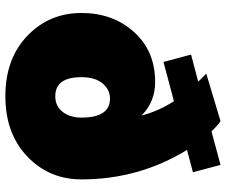

<svg xmlns="http://www.w3.org/2000/svg" viewBox="-80 -698 794 673"><g transform="rotate(90 316.5 -361.0)"><path d="M391.7 -250Q391.7 -350 325 -350Q293.3 -350 271.7 -323.8Q250 -297.5 250 -250Q250 -158.3 316.7 -158.3Q351.7 -158.3 371.7 -184.2Q391.7 -210 391.7 -250ZM196.7 -537.5 170.8 -634.2 265.8 -659.2 237.5 -687.5 404.2 -737.5Q420 -726.7 440 -705.8L557.5 -737.5L583.3 -640.8L505 -620Q608.3 -451.7 608.3 -250Q608.3 -136.7 527.9 -60Q447.5 16.7 316.7 16.7Q185.8 16.7 105.4 -60Q25 -136.7 25 -250Q25 -360 91.7 -434.2Q158.3 -508.3 266.7 -508.3Q336.7 -508.3 384.2 -460.8Q370 -518.3 334.2 -574.2Z"/></g></svg>

Font: BoonTook
Style: Regular
Weight: 400
Designer: Sungsit Sawaiwan
Foundry: FontUni
Version: Version 3.0